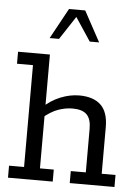

<svg xmlns="http://www.w3.org/2000/svg" viewBox="-56 -843 636 886"><g transform="rotate(5 262.5 -400.0)"><path d="M14.8 0V-55.6H84.4V-527.4H10.4V-583H158V-339.2L141.1 -335.4Q179.1 -371.4 223.3 -389.1Q267.4 -406.7 309.8 -406.7Q375.5 -406.7 409.8 -373.9Q444 -341.2 444 -271.8V-55.6H508V0H300.8V-55.6H370.4V-257.8Q370.4 -302.9 349.9 -323.4Q329.3 -343.9 284.1 -343.9Q251.6 -343.9 217.7 -331.9Q183.9 -320 144.9 -286.9L158 -315.4V-55.6H222V0ZM150.1 -658.5 227.4 -799.8H302.6L379.3 -658.5H335.8L264.4 -766.3L193.6 -658.5Z"/></g></svg>

Font: Rokkitt SemiBold
Style: Regular
Weight: 600
Designer: Vernon Adams
Foundry: Vernon Adams
Version: Version 3.103